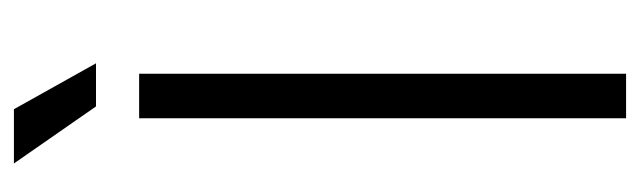

<svg xmlns="http://www.w3.org/2000/svg" viewBox="-342 -578 920 276"><g transform="rotate(-90 118.0 -440.0)"><path d="M86 0H150V-700H86ZM21 -880 103 -762H165L99 -880Z"/></g></svg>

Font: Meta Space Light
Style: Regular
Weight: 300
Designer: Meta Pool / Florian Karsten
Foundry: Meta Pool / Florian Karsten
Version: Version 2.000;Glyphs 3.1.1 (3137)